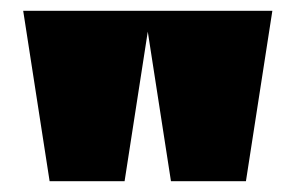

<svg xmlns="http://www.w3.org/2000/svg" viewBox="-20 -725 547 356"><path d="M23 -705H260L211 -389H72ZM248 -705H485L436 -389H297Z"/></svg>

Font: Nunito Sans Heavy
Style: Regular
Weight: 400
Designer: Vernon Adams
Foundry: Vernon Adams
Version: Version 2.500